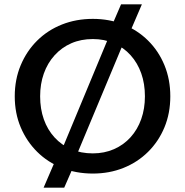

<svg xmlns="http://www.w3.org/2000/svg" viewBox="-20 -787 854 885"><path d="M276 78H181L240 -59L254 -70L489 -635L488 -651L538 -767H634L570 -618L558 -610L327 -57L328 -41ZM408 13Q331 13 265.5 -13Q200 -39 151.5 -87Q103 -135 75.5 -200Q48 -265 48 -343Q48 -421 75.5 -486.5Q103 -552 151.5 -600Q200 -648 265.5 -674Q331 -700 408 -700Q484 -700 549 -674Q614 -648 662.5 -600Q711 -552 738 -486.5Q765 -421 765 -343Q765 -265 738 -200Q711 -135 662.5 -87Q614 -39 549 -13Q484 13 408 13ZM408 -80Q461 -80 505.5 -99.5Q550 -119 582 -154.5Q614 -190 631 -238Q648 -286 648 -343Q648 -401 631 -449Q614 -497 582 -532.5Q550 -568 505.5 -587.5Q461 -607 408 -607Q353 -607 308.5 -587.5Q264 -568 231.5 -532Q199 -496 182 -448Q165 -400 165 -343Q165 -285 182 -237Q199 -189 231.5 -153.5Q264 -118 308.5 -99Q353 -80 408 -80Z"/></svg>

Font: BioRhyme Medium
Style: Regular
Weight: 500
Designer: Aoife Mooney
Foundry: Aoife Mooney Type
Version: Version 1.600;gftools[0.9.33]